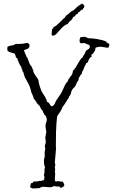

<svg xmlns="http://www.w3.org/2000/svg" viewBox="-20 -1032 646 1099"><path d="M244.1 -465.8 250 -448.2Q257.8 -447.3 263.7 -437.5Q269.5 -427.7 274.4 -422.9Q289.1 -426.8 294.4 -440.4Q299.8 -454.1 305.2 -461.9Q310.5 -469.7 314.5 -475.6Q318.4 -481.4 326.2 -492.7Q334 -503.9 341.8 -522.9Q349.6 -542 360.4 -559.6L365.2 -561.5Q367.2 -566.4 368.7 -570.3Q370.1 -574.2 373 -579.1L383.8 -594.7Q393.6 -604.5 395.5 -615.7Q397.5 -627 399.4 -630.4Q401.4 -633.8 404.3 -632.8Q407.2 -632.8 407.2 -640.6L411.1 -642.6Q419.9 -657.2 427.7 -670.9Q435.5 -684.6 445.3 -698.2Q448.2 -700.2 449.7 -700.7Q451.2 -701.2 452.6 -703.1Q454.1 -705.1 454.1 -706.5Q454.1 -708 456.1 -711.4Q458 -714.8 461.9 -719.7Q465.8 -724.6 467.3 -729Q468.8 -733.4 468.8 -734.9Q468.8 -736.3 471.7 -740.2Q474.6 -744.1 484.4 -749.5Q494.1 -754.9 494.1 -764.2Q494.1 -773.4 487.8 -775.9Q481.4 -778.3 476.6 -779.8Q471.7 -781.2 470.2 -782.7Q468.8 -784.2 465.3 -785.2Q461.9 -786.1 457.5 -785.2Q453.1 -784.2 446.3 -784.2Q435.5 -784.2 435.5 -797.9Q435.5 -811.5 440.4 -818.4Q451.2 -821.3 460 -821.3Q468.8 -821.3 472.7 -818.8Q476.6 -816.4 483.9 -814Q491.2 -811.5 498.5 -812.5Q505.9 -813.5 537.6 -808.1Q569.3 -802.7 588.9 -793.9Q590.8 -792 590.3 -789.1Q589.8 -786.1 593.8 -787.1Q604.5 -782.2 606.4 -777.3Q604.5 -772.5 604 -768.1Q603.5 -763.7 601.6 -759.8Q598.6 -758.8 593.8 -758.8L557.6 -764.6Q543.9 -764.6 528.3 -759.8Q525.4 -756.8 525.4 -750.5Q525.4 -744.1 522 -740.2Q518.6 -736.3 514.6 -729Q510.7 -721.7 503.9 -719.7L502.9 -716.8L504.9 -708Q490.2 -702.1 482.4 -674.8Q476.6 -672.9 472.7 -668.9Q470.7 -662.1 467.3 -656.7Q463.9 -651.4 461.4 -645Q459 -638.7 457 -632.3Q455.1 -626 450.2 -622.1L448.2 -609.4Q441.4 -605.5 439 -598.6Q436.5 -591.8 430.7 -586.9V-585Q431.6 -581.1 429.7 -577.6Q427.7 -574.2 427.7 -570.3Q419.9 -561.5 417 -552.7Q414.1 -543.9 408.2 -535.2Q390.6 -520.5 387.2 -503.4Q383.8 -486.3 376 -480.5Q376 -472.7 367.2 -463.9Q366.2 -460.9 361.8 -454.6Q357.4 -448.2 349.6 -435.5Q341.8 -422.9 337.9 -419.9Q333 -403.3 323.7 -391.1Q314.5 -378.9 306.6 -365.2V-362.3Q306.6 -360.4 303.2 -326.2Q299.8 -292 299.8 -194.3L300.8 -182.6L293.9 -101.6L296.9 -87.9L293.9 -77.1L295.9 -59.6L293.9 -51.8L295.9 -38.1L293.9 -5.9Q293.9 1 294.9 3.9Q297.9 6.8 301.8 6.8Q305.7 6.8 311.5 3.9Q316.4 6.8 324.7 6.8Q333 6.8 338.9 7.8Q345.7 15.6 348.6 28.3Q346.7 35.2 340.8 37.1Q335 39.1 330.1 43.9Q325.2 43 323.7 40Q322.3 37.1 318.4 35.2Q316.4 36.1 311.5 36.1L287.1 33.2Q278.3 40 263.7 40L229.5 37.1Q214.8 37.1 207 44.9H201.2L173.8 46.9Q161.1 46.9 152.3 39.1V37.1L157.2 17.6Q159.2 15.6 163.1 15.6Q167 15.6 168.9 12.7V8.8Q176.8 5.9 185.5 6.8Q194.3 7.8 208 2.9L214.8 3.9L225.6 0Q228.5 0 229.5 1Q234.4 -8.8 234.4 -16.6L231.4 -32.2Q235.4 -43.9 234.9 -47.9Q234.4 -51.8 234.4 -59.6Q234.4 -67.4 238.3 -74.2Q231.4 -84 231.4 -116.2L236.3 -137.7L235.4 -161.1L239.3 -180.7L236.3 -196.3L242.2 -216.8L239.3 -246.1L245.1 -276.4L240.2 -308.6Q240.2 -320.3 244.1 -330.1Q248 -339.8 248 -348.1Q248 -356.4 243.2 -365.7Q238.3 -375 231.4 -377L232.4 -378.9Q232.4 -382.8 230 -384.8Q227.5 -386.7 226.1 -389.6Q224.6 -392.6 225.1 -394.5Q225.6 -396.5 224.1 -398.4Q222.7 -400.4 221.7 -400.9Q220.7 -401.4 217.8 -404.8Q214.8 -408.2 211.9 -414.6Q209 -420.9 206.1 -426.8Q194.3 -435.5 188 -447.3Q181.6 -459 172.9 -467.8Q170.9 -480.5 165 -490.7Q159.2 -501 154.8 -521Q150.4 -541 135.3 -565.9Q120.1 -590.8 116.7 -606.9Q113.3 -623 110.4 -623Q107.4 -623 107.4 -633.8Q105.5 -637.7 103.5 -640.1Q101.6 -642.6 102.5 -648.4Q91.8 -660.2 81.1 -690.4Q81.1 -697.3 77.6 -698.7Q74.2 -700.2 72.3 -702.6Q70.3 -705.1 70.3 -708Q70.3 -710.9 69.3 -713.4Q68.4 -715.8 66.9 -717.3Q65.4 -718.8 65.4 -720.7L66.4 -723.6Q56.6 -728.5 44.4 -731Q32.2 -733.4 23.4 -741.2Q21.5 -749 21.5 -753.4Q21.5 -757.8 23.4 -765.6Q28.3 -767.6 49.8 -773.4Q49.8 -771.5 51.8 -771.5L72.3 -781.2L79.1 -780.3L106.4 -781.2L134.8 -786.1Q142.6 -786.1 143.6 -782.2Q144.5 -778.3 149.4 -776.4Q149.4 -758.8 140.1 -753.9Q130.9 -749 117.2 -745.1Q120.1 -732.4 129.9 -712.9Q129.9 -709 130.9 -707L134.8 -705.1Q139.6 -695.3 142.6 -685.5Q149.4 -665 156.2 -656.2Q164.1 -649.4 167 -633.8L170.9 -631.8L169.9 -627.9Q169.9 -618.2 183.6 -599.1Q197.3 -580.1 199.2 -574.7Q201.2 -569.3 201.2 -564Q201.2 -558.6 208.5 -534.7Q215.8 -510.7 227.1 -494.6Q238.3 -478.5 244.1 -465.8ZM449.2 -1011.7Q462.9 -1003.9 462.9 -996.1Q462.9 -993.2 460.9 -987.3L457 -985.4Q454.1 -976.6 450.7 -976.1Q447.3 -975.6 442.9 -972.7Q438.5 -969.7 435.5 -964.8Q432.6 -960 427.7 -961.9Q425.8 -960 425.8 -957Q425.8 -954.1 423.8 -952.1Q415 -951.2 411.6 -943.8Q408.2 -936.5 398.4 -934.6Q394.5 -920.9 383.8 -913.6Q373 -906.2 367.2 -894.5Q350.6 -890.6 330.6 -868.7Q310.5 -846.7 301.8 -837.4Q293 -828.1 284.2 -828.1Q275.4 -828.1 275.4 -835.9L278.3 -864.3Q278.3 -866.2 281.7 -868.2Q285.2 -870.1 286.1 -872.1V-876Q289.1 -878.9 293.5 -880.4Q297.9 -881.8 300.8 -884.3Q303.7 -886.7 309.6 -892.6Q322.3 -905.3 334 -915L341.8 -923.8Q343.8 -925.8 345.7 -926.8Q352.5 -930.7 355.5 -938.5Q358.4 -943.4 366.2 -948.2Q374 -953.1 377.4 -957.5Q380.9 -961.9 385.3 -964.8Q389.6 -967.8 393.6 -969.7Q403.3 -972.7 416 -987.3Q431.6 -1002 435.5 -1002Z"/></svg>

Font: Mountains of Christmas
Style: Regular
Weight: 400
Designer: Crystal Kluge
Foundry: Font Diner, Inc DBA Tart Workshop
Version: Version 1.002